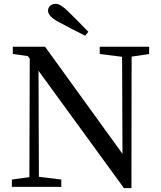

<svg xmlns="http://www.w3.org/2000/svg" viewBox="-20 -978 844 1005"><path d="M442.4 -811.5 425.8 -791Q361.3 -823.2 288.1 -862.3Q231.4 -892.6 231.4 -921.9Q231.4 -938.5 243.2 -948.2Q254.9 -958 272.5 -958Q296.9 -958 337.9 -917Q396.5 -859.4 442.4 -811.5ZM760.7 -733.4V-695.3L668.9 -681.6L668 6.8H628.9L181.6 -607.4L183.6 -52.7L300.8 -38.1V0H42V-38.1L133.8 -50.8L135.7 -670.9L125 -684.6L46.9 -695.3V-733.4H215.8L621.1 -172.9L619.1 -680.7L502 -695.3V-733.4Z"/></svg>

Font: GenYoMin TW TTF Medium
Style: Regular
Weight: 500
Version: Version 1.300